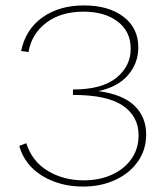

<svg xmlns="http://www.w3.org/2000/svg" viewBox="-20 -683 614 708"><path d="M519 -187Q519 -131 488.5 -87.5Q458 -44 405 -19.5Q352 5 286 5Q201 5 136 -34.5Q71 -74 51 -145L77 -155Q98 -88 156 -53Q214 -18 289 -18Q347 -18 393 -39Q439 -60 465 -97.5Q491 -135 491 -184Q491 -254 433 -293.5Q375 -333 249 -333V-353Q356 -353 409 -396Q462 -439 462 -503Q462 -567 414 -603.5Q366 -640 288 -640Q205 -640 151 -599.5Q97 -559 85 -491L58 -495Q74 -574 136 -618.5Q198 -663 290 -663Q380 -663 435 -621.5Q490 -580 490 -508Q490 -451 453 -407Q416 -363 343 -347Q432 -335 475.5 -293.5Q519 -252 519 -187Z"/></svg>

Font: Ysabeau Infant Extralight
Style: Regular
Weight: 200
Designer: Christian Thalmann (Catharsis Fonts)
Version: Version 0.003